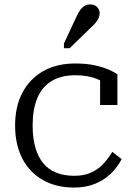

<svg xmlns="http://www.w3.org/2000/svg" viewBox="-20 -833 606 865"><path d="M315 -41Q361 -41 393.5 -57Q426 -73 448 -97.5Q470 -122 486 -149L528 -116Q509 -79 478.5 -50Q448 -21 407 -4.5Q366 12 314 12Q233 12 173 -22Q113 -56 80.5 -119Q48 -182 48 -268Q48 -353 81 -415.5Q114 -478 174.5 -512.5Q235 -547 319 -547Q372 -547 410.5 -538Q449 -529 474 -517.5Q499 -506 509 -498V-360H431V-481Q442 -480 450 -476Q458 -472 463 -467Q468 -462 470 -456Q472 -450 470 -444Q450 -465 411 -479.5Q372 -494 320 -494Q254 -494 211 -467Q168 -440 147.5 -389.5Q127 -339 127 -268Q127 -212 139 -169.5Q151 -127 174 -98.5Q197 -70 232.5 -55.5Q268 -41 315 -41ZM324 -757Q332 -775 341 -787.5Q350 -800 361 -806.5Q372 -813 386 -813Q406 -813 417.5 -801.5Q429 -790 429 -774Q429 -763 424.5 -752.5Q420 -742 412 -732Q404 -722 393 -712L294 -616H268V-637Z"/></svg>

Font: Roboto Serif 20pt Light
Style: Regular
Weight: 300
Version: Version 1.008